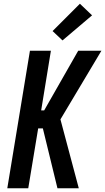

<svg xmlns="http://www.w3.org/2000/svg" viewBox="-20 -1006 562 1026"><path d="M19 0 140 -735H252L200 -416H216L398 -735H522L303 -368L401 0H287L209 -320H184L131 0ZM314 -790 261 -840 407 -986 472 -924Z"/></svg>

Font: Iosevka SS18
Style: Bold Italic
Weight: 700
Italic angle: -9°
Monospace: yes
Designer: Belleve Invis
Foundry: Belleve Invis
Version: Version 25.1.1; ttfautohint (v1.8.4)